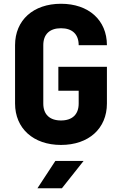

<svg xmlns="http://www.w3.org/2000/svg" viewBox="-20 -760 640 1020"><path d="M304 10C451 10 548 -77 548 -210V-405H290V-278H398V-210C398 -152 364 -120 304 -120C244 -120 210 -152 210 -210V-520C210 -578 244 -610 304 -610C364 -610 398 -578 398 -520H548C548 -653 451 -740 304 -740C157 -740 60 -653 60 -520V-210C60 -78 157 10 304 10ZM179 240H309L424 95H274Z"/></svg>

Font: JetBrains Mono ExtraBold
Style: Regular
Weight: 800
Monospace: yes
Designer: Philipp Nurullin, Konstantin Bulenkov
Foundry: JetBrains
Version: Version 2.305